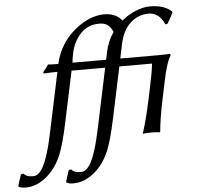

<svg xmlns="http://www.w3.org/2000/svg" viewBox="-247 -771 1114 1081"><g transform="rotate(-5 309.5 -230.5)"><path d="M624 -386.2H439L376 -88.9Q352.5 20 331.1 74.5Q309.6 128.9 277.8 166Q247.6 202.1 208.3 224.6Q168.9 247.1 125 247.1Q97.2 247.1 84 237.8V234.9Q87.9 218.3 104 170.9L117.2 167Q128.4 178.7 139.4 182.9Q150.4 187 173.8 187Q189.9 187 204.6 173.6Q219.2 160.2 230.7 138.4Q242.2 116.7 253.4 82.8Q264.6 48.8 273.2 14.4Q281.7 -20 291 -64.9L358.9 -386.2H168.9L106 -88.9Q82.5 20 61 74.5Q39.6 128.9 7.8 166Q-22.5 202.1 -61.8 224.6Q-101.1 247.1 -145 247.1Q-172.9 247.1 -186 237.8V234.9Q-182.1 218.3 -166 170.9L-152.8 167Q-141.6 178.7 -130.6 182.9Q-119.6 187 -96.2 187Q-80.1 187 -65.4 173.6Q-50.8 160.2 -39.3 138.4Q-27.8 116.7 -16.6 82.8Q-5.4 48.8 3.2 14.4Q11.7 -20 21 -64.9L88.9 -386.2Q57.1 -386.2 12.2 -383.8L8.8 -391.1Q29.8 -415 40 -432.1Q53.2 -430.2 98.1 -430.2Q107.9 -475.6 129.9 -516.8Q151.9 -558.1 181.2 -588.4Q210.4 -618.7 244.1 -641.1Q277.8 -663.6 312.3 -674.8Q346.7 -686 377.9 -686Q445.8 -686 479 -642.1Q513.2 -670.9 556.6 -689.5Q600.1 -708 640.1 -708Q722.2 -708 763.2 -667L764.2 -664.1Q746.1 -626 729 -601.1L717.8 -600.1Q713.4 -610.4 707.5 -619.9Q701.7 -629.4 691.2 -641.4Q680.7 -653.3 664.6 -660.6Q648.4 -668 628.9 -668Q569.3 -668 525.4 -627.9Q481.4 -587.9 464.8 -509.8L448.2 -430.2H661.1Q692.9 -430.2 729 -432.1L732.9 -424.8Q727.1 -414.6 721.9 -404.3Q716.8 -394 712.4 -380.6Q708 -367.2 705.1 -358.6Q702.1 -350.1 698 -332.5Q693.8 -314.9 692.1 -307.4Q690.4 -299.8 685.5 -277.3Q680.7 -254.9 679.2 -247.1L665 -180.2Q642.6 -73.7 636.2 0L632.8 2.9Q614.3 0 586.9 0Q557.6 0 539.1 2.9L538.1 0Q561 -69.3 585 -180.2L599.1 -247.1Q617.7 -332 624 -386.2ZM187 -485.8Q178.2 -445.3 178.2 -430.2H368.2L377 -473.1Q389.2 -532.2 423.8 -583Q411.1 -610.8 393.8 -623.5Q376.5 -636.2 346.2 -636.2Q284.2 -636.2 242.4 -593.3Q200.7 -550.3 187 -485.8Z"/></g></svg>

Font: Linear Smooth
Style: Italic
Weight: 400
Designer: Philipp H. Poll, Flanker
Foundry: Philipp H. Poll, reworked by Flanker
Version: Version 1.061 | FøM Fix